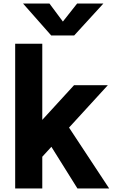

<svg xmlns="http://www.w3.org/2000/svg" viewBox="-20 -1073 642 1093"><path d="M66.4 0V-824.2H220.7V-390.6L401.4 -587.9H593.8L373 -346.7L601.6 0H420.9L272.5 -237.3L220.7 -180.7V0ZM111.3 -1052.7H261.7L337.9 -950.2L418.9 -1052.7H568.4L402.3 -871.1H271.5Z"/></svg>

Font: Gothic A1 Black
Style: Regular
Weight: 900
Version: Version 2.50